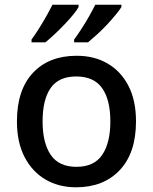

<svg xmlns="http://www.w3.org/2000/svg" viewBox="-20 -786 649 816"><path d="M558 -270Q558 -136 489 -63Q420 10 303 10Q230 10 173.5 -23Q117 -56 84.5 -118.5Q52 -181 52 -270Q52 -404 120 -476.5Q188 -549 306 -549Q380 -549 436.5 -516.5Q493 -484 525.5 -422Q558 -360 558 -270ZM161 -270Q161 -179 195.5 -128Q230 -77 305 -77Q380 -77 414.5 -128Q449 -179 449 -270Q449 -362 414 -411.5Q379 -461 304 -461Q229 -461 195 -411.5Q161 -362 161 -270ZM496 -756Q488 -743 471.5 -723Q455 -703 434.5 -681Q414 -659 392.5 -639.5Q371 -620 354 -606H295V-618Q309 -637 326 -663Q343 -689 358.5 -716.5Q374 -744 385 -766H496ZM314 -756Q307 -743 290.5 -723Q274 -703 253 -681Q232 -659 211 -639.5Q190 -620 173 -606H114V-618Q128 -637 144.5 -663Q161 -689 176.5 -716.5Q192 -744 203 -766H314Z"/></svg>

Font: Noto Sans Vithkuqi Medium
Style: Regular
Weight: 500
Version: Version 1.001